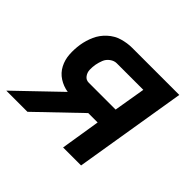

<svg xmlns="http://www.w3.org/2000/svg" viewBox="-148 -691 853 853"><g transform="rotate(45 278.0 -265.0)"><path d="M-20 0H113L308 -187H367L337 0H450L537 -530H241Q211 -530 180 -521Q149 -512 124 -489Q99 -466 86 -436.5Q73 -407 68 -376Q63 -344 65 -312.5Q67 -281 81 -254Q95 -227 120.5 -210.5Q146 -194 177 -189ZM214 -284Q197 -284 187 -297.5Q177 -311 176.5 -328Q176 -345 179 -362Q182 -378 188.5 -394.5Q195 -411 210 -422Q225 -433 241 -433H408L383 -284Z"/></g></svg>

Font: Iosevka Sparkle SmBdObl
Style: Regular
Weight: 600
Italic angle: -9°
Designer: Belleve Invis
Foundry: Belleve Invis
Version: Version 4.5.0; ttfautohint (v1.8.3)